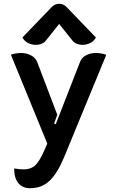

<svg xmlns="http://www.w3.org/2000/svg" viewBox="-20 -790 621 1019"><path d="M55 104Q85 109 105 109Q143 109 165.5 89Q188 69 215 9L231 -28L38 -499Q45 -503 62.5 -506Q80 -509 91 -509Q120 -509 144 -496.5Q168 -484 177 -462L284 -181L267 -134L276 -131L405 -462Q414 -485 437.5 -497Q461 -509 490 -509Q501 -509 518.5 -506Q536 -503 544 -499L320 45Q285 129 243.5 169Q202 209 139 209Q100 209 77.5 182Q55 155 55 104ZM170 -552Q148 -552 128.5 -562Q109 -572 99 -591L252 -750Q270 -770 294 -770Q318 -770 336 -750L489 -591Q479 -572 459.5 -562Q440 -552 418 -552Q401 -552 387 -558Q373 -564 365 -574L294 -663L223 -574Q215 -564 201 -558Q187 -552 170 -552Z"/></svg>

Font: K2D
Style: Bold
Weight: 700
Designer: Katatrad Aksorn Co.,Ltd.
Foundry: Cadson Demak Co.,Ltd.
Version: Version 1.000; ttfautohint (v1.6)